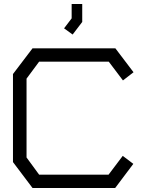

<svg xmlns="http://www.w3.org/2000/svg" viewBox="-20 -942 729 962"><path d="M596 -539 525 -633H176L113 -548V-153L176 -67H524L595 -161L648 -121L557 0H143L45 -130V-571L143 -700H558L649 -580ZM301 -800 339 -850V-922H392V-832L344 -769Z"/></svg>

Font: Turret Road Medium
Style: Regular
Weight: 500
Designer: Noponies
Foundry: Noponies
Version: Version 1.001; ttfautohint (v1.8)